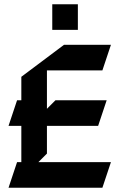

<svg xmlns="http://www.w3.org/2000/svg" viewBox="-20 -870 570 900"><path d="M280 -660 80 -510V-400H60L20 -280H80V-110H60L20 10H460L500 -110H160L200 -150V-280H440L480 -400H240L200 -360V-540H460L500 -660ZM225 -850V-730H345V-850Z"/></svg>

Font: Abibas
Style: Medium
Weight: 500
Version: Version 0.3